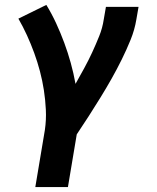

<svg xmlns="http://www.w3.org/2000/svg" viewBox="-20 -548 640 783"><path d="M124 215 163 -18Q169 -59 167 -100Q165 -141 159 -180Q153 -219 143 -257Q133 -295 119.5 -332Q106 -369 90 -404Q74 -439 55 -472L169 -528Q191 -492 209 -453Q227 -414 242 -373.5Q257 -333 268.5 -291.5Q280 -250 288 -206Q306 -238 323.5 -270Q341 -302 356 -334.5Q371 -367 384.5 -400.5Q398 -434 403 -468L412 -520H545L536 -468Q529 -426 512.5 -385.5Q496 -345 476.5 -305.5Q457 -266 435 -227Q413 -188 389.5 -150Q366 -112 342 -74.5Q318 -37 293 0L257 215Z"/></svg>

Font: Iosevka HT Extrabold Extended
Style: Italic
Weight: 800
Width: 7
Italic angle: -9°
Monospace: yes
Designer: Belleve Invis
Foundry: Belleve Invis
Version: Version 32.3.0; ttfautohint (v1.8.4)